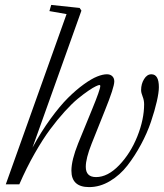

<svg xmlns="http://www.w3.org/2000/svg" viewBox="-20 -745 662 776"><path d="M3.4 0 249 -688 179.7 -700.2 187 -725.1 301.8 -712.9 309.1 -702.1 111.3 -148.4Q146 -212.4 184.1 -264.6Q222.2 -316.9 254.9 -349.4Q287.6 -381.8 318.8 -404.3Q350.1 -426.8 372.8 -435.8Q395.5 -444.8 412.1 -444.8Q425.8 -444.8 433.8 -437Q441.9 -429.2 441.9 -416Q441.9 -392.1 404.3 -299.3L350.1 -163.6Q326.7 -104.5 326.7 -70.8Q326.7 -29.3 368.2 -29.3Q415.5 -29.3 461.7 -77.4Q507.8 -125.5 535.2 -194.1Q562.5 -262.7 562.5 -323.7Q562.5 -339.8 556.4 -355Q550.3 -370.1 550.3 -380.9Q550.3 -405.8 562.3 -425.3Q574.2 -444.8 591.8 -444.8Q622.1 -444.8 622.1 -392.6Q622.1 -371.6 613.8 -335Q605.5 -298.3 590.1 -252.7Q574.7 -207 549.8 -160.9Q524.9 -114.7 495.1 -76.2Q465.3 -37.6 424.6 -13.2Q383.8 11.2 340.3 11.2Q268.6 11.2 268.6 -55.2Q268.6 -97.7 295.9 -165.5L352.1 -302.7Q385.3 -383.3 385.3 -397.5Q385.3 -401.4 381.3 -401.4Q378.4 -401.4 367.7 -396.5Q356.9 -391.6 337.4 -378.4Q317.9 -365.2 294.4 -345.9Q271 -326.7 241.5 -294.2Q211.9 -261.7 182.4 -221.9Q152.8 -182.1 119.9 -124.3Q86.9 -66.4 58.1 0Z"/></svg>

Font: Elstob Light
Style: Italic
Weight: 300
Italic angle: -20°
Designer: Peter S. Baker
Version: Version 1.015